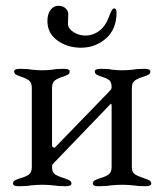

<svg xmlns="http://www.w3.org/2000/svg" viewBox="-20 -641 568 664"><path d="M25 0ZM25 -6Q25 -13 30.5 -16.5Q36 -20 48 -24Q70 -30 80 -37.5Q90 -45 90 -63V-337Q90 -355 80.5 -362.5Q71 -370 52 -376Q40 -380 34.5 -383.5Q29 -387 29 -394Q29 -403 49 -403Q75 -403 90 -400Q110 -398 126 -398Q143 -398 161 -400Q174 -403 201 -403Q221 -403 221 -394Q221 -387 215.5 -383.5Q210 -380 198 -376Q179 -370 169.5 -362.5Q160 -355 160 -337V-137Q160 -134 164 -131.5Q168 -129 170 -131L361 -328Q362 -330 364 -332Q366 -334 366 -339Q366 -357 358 -363.5Q350 -370 331 -376Q319 -380 313.5 -383.5Q308 -387 308 -394Q308 -403 328 -403Q355 -403 368 -400Q386 -398 403 -398Q419 -398 439 -400Q454 -403 480 -403Q500 -403 500 -394Q500 -387 494.5 -383.5Q489 -380 477 -376Q457 -370 446.5 -362.5Q436 -355 436 -337V-63Q436 -45 447 -38Q458 -31 480 -24Q492 -20 497.5 -16.5Q503 -13 503 -6Q503 3 483 3Q457 3 440 0Q418 -2 402 -2Q386 -2 364 0Q348 3 321 3Q301 3 301 -6Q301 -13 306.5 -16.5Q312 -20 324 -24Q345 -30 355.5 -37.5Q366 -45 366 -63V-276Q366 -279 365 -281Q364 -283 362 -281L163 -74Q160 -71 160 -63Q160 -45 170.5 -38Q181 -31 204 -24Q216 -20 221.5 -16.5Q227 -13 227 -6Q227 3 207 3Q181 3 164 0Q142 -2 126 -2Q110 -2 88 0Q72 3 45 3Q25 3 25 -6ZM144 -568Q144 -593 155 -607Q166 -621 182 -621Q197 -621 206.5 -612.5Q216 -604 216 -592L215 -558Q215 -543 233.5 -530.5Q252 -518 276 -518Q301 -518 323 -534Q345 -550 358 -586Q364 -602 367.5 -607Q371 -612 375 -612Q383 -612 383 -598Q383 -540 346.5 -508Q310 -476 260 -476Q213 -476 178.5 -501Q144 -526 144 -568Z"/></svg>

Font: EB Garamond
Style: Regular
Weight: 400
Designer: Georg Duffner and Octavio Pardo
Foundry: Georg Duffner
Version: Version 1.000; ttfautohint (v1.6)